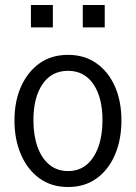

<svg xmlns="http://www.w3.org/2000/svg" viewBox="-20 -740 545 770"><path d="M253 10Q186 10 138 -25Q90 -60 64 -120.5Q38 -181 38 -257Q38 -334 64.5 -393Q91 -452 138.5 -486Q186 -520 253 -520Q319 -520 367 -486Q415 -452 441 -393Q467 -334 467 -257Q467 -181 441.5 -120.5Q416 -60 368 -25Q320 10 253 10ZM253 -54Q297 -54 327.5 -79.5Q358 -105 374.5 -151Q391 -197 391 -258Q391 -349 354.5 -402.5Q318 -456 253 -456Q187 -456 150.5 -402.5Q114 -349 114 -258Q114 -197 130.5 -151Q147 -105 178 -79.5Q209 -54 253 -54ZM312 -630V-720H400V-630ZM104 -630V-720H192V-630Z"/></svg>

Font: Instrument Sans SemiCondensed
Style: Regular
Weight: 400
Width: 4
Designer: Rodrigo Fuenzalida
Foundry: fragTYPE
Version: Version 1.000;gftools[0.9.28]